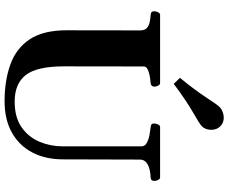

<svg xmlns="http://www.w3.org/2000/svg" viewBox="-102 -920 1037 873"><g transform="rotate(90 416.5 -483.5)"><path d="M705.6 -600.6 704.6 -252Q704.6 -171.4 673.1 -111.6Q641.6 -51.8 582.5 -18.8Q523.4 14.2 439.9 14.2Q348.1 14.2 274.9 -11.5Q201.7 -37.1 159.7 -98.6Q117.7 -160.2 117.7 -267.6L118.2 -602.5Q118.2 -623.5 106.9 -633.1Q95.7 -642.6 79.8 -645.8Q64 -648.9 48.8 -649.9Q38.6 -650.9 34.9 -654.1Q31.2 -657.2 31.2 -668Q31.2 -673.3 35.4 -683.1Q39.6 -692.9 47.9 -692.9H357.4Q365.7 -692.9 369.9 -683.1Q374 -673.3 374 -668Q374 -651.4 357.9 -649.9Q341.3 -648.9 323.7 -645.5Q306.2 -642.1 294.2 -635.7Q282.2 -629.4 282.2 -618.7L281.7 -255.9Q281.7 -132.3 321.3 -82Q360.8 -31.7 441.9 -31.7Q514.2 -31.7 559.1 -63.5Q604 -95.2 624.8 -145.3Q645.5 -195.3 645.5 -251V-607.4Q645.5 -624 629.4 -632.6Q613.3 -641.1 593 -644.8Q572.8 -648.4 559.1 -649.9Q548.8 -650.9 545.2 -654.1Q541.5 -657.2 541.5 -668Q541.5 -673.3 545.7 -683.1Q549.8 -692.9 558.1 -692.9H786.1Q794.4 -692.9 798.6 -683.1Q802.7 -673.3 802.7 -668Q802.7 -650.4 786.6 -649.9Q749 -648.4 727.3 -636.2Q705.6 -624 705.6 -600.6ZM361.3 -754.9 334 -783.2Q390.6 -852.5 423.6 -903.3Q456.5 -954.1 467.8 -964.8Q475.6 -972.2 488.5 -977.3Q501.5 -982.4 515.1 -982.4Q539.1 -982.4 554.7 -966.3Q563 -957.5 566.7 -947Q570.3 -936.5 570.3 -925.3Q570.3 -912.6 565.9 -901.1Q561.5 -889.6 554.2 -882.8Q543 -872.1 489.5 -841.6Q436 -811 361.3 -754.9Z"/></g></svg>

Font: Gelasio
Style: Bold
Weight: 700
Designer: Eben Sorkin
Foundry: Eben Sorkin
Version: Version 1.008